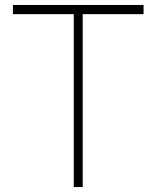

<svg xmlns="http://www.w3.org/2000/svg" viewBox="-20 -753 630 773"><path d="M558 -733H32V-696H277V0H313V-696H558Z"/></svg>

Font: Kreadon Extra Light
Style: Regular
Weight: 200
Designer: kohakuno
Foundry: StudioGnu
Version: Version 1.000;Glyphs 3.1.2 (3151)